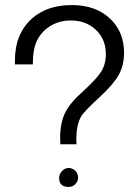

<svg xmlns="http://www.w3.org/2000/svg" viewBox="-20 -750 543 760"><path d="M283 -179H219Q218 -194 218 -202Q218 -263 237.5 -303Q257 -343 307 -387Q362 -437 380.5 -466.5Q399 -496 399 -536Q399 -594 360 -631.5Q321 -669 260 -669Q210 -669 171.5 -642Q133 -615 119 -570Q110 -542 110 -495H39Q39 -504 39 -510Q39 -617 108 -678Q168 -730 264 -730Q363 -730 421 -671Q471 -620 471 -541Q471 -492 450.5 -454.5Q430 -417 377 -368Q311 -308 300 -287Q282 -253 282 -198Q282 -193 283 -179ZM252 -85Q267 -85 278 -74Q289 -63 289 -47Q289 -32 278 -21Q267 -10 252 -10Q214 -10 214 -45Q214 -61 225.5 -73Q237 -85 252 -85Z"/></svg>

Font: Almarai Light
Style: Regular
Weight: 300
Designer: Boutros International 2019
Foundry: Created by Boutros International 2019
Version: Version 1.10